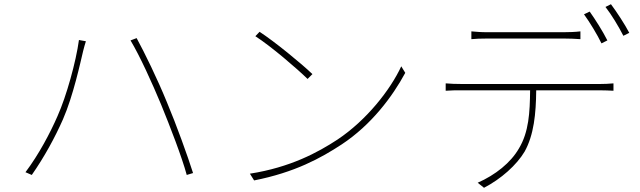

<svg xmlns="http://www.w3.org/2000/svg" viewBox="-20 -856 3040 912"><path d="M253 -304C219 -226 165 -123 101 -38L131 -25C191 -111 241 -203 279 -289C328 -401 362 -560 375 -614C380 -634 383 -644 388 -660L355 -666C341 -563 296 -400 253 -304ZM745 -360C788 -255 844 -110 867 -25L897 -34C871 -116 818 -263 773 -370C726 -485 666 -607 629 -675L600 -664C644 -591 703 -461 745 -360Z M1213 -705 1193 -684C1269 -635 1392 -529 1441 -481L1464 -504C1412 -554 1285 -658 1213 -705ZM1167 -31 1187 1C1380 -37 1504 -105 1603 -170C1744 -263 1844 -397 1905 -510L1886 -541C1834 -429 1721 -285 1583 -193C1490 -132 1359 -61 1167 -31Z M2219 -707V-670C2240 -672 2263 -673 2295 -673C2346 -673 2606 -673 2658 -673C2681 -673 2712 -672 2737 -670V-707C2713 -704 2681 -703 2658 -703C2606 -703 2346 -703 2293 -703C2262 -703 2244 -705 2219 -707ZM2781 -801 2754 -788C2781 -751 2818 -690 2837 -650L2865 -664C2843 -708 2806 -766 2781 -801ZM2882 -836 2856 -823C2885 -786 2918 -731 2941 -686L2969 -700C2949 -739 2909 -800 2882 -836ZM2097 -460V-425C2124 -427 2144 -427 2175 -427H2498C2497 -322 2492 -229 2445 -151C2406 -83 2333 -25 2249 12L2279 36C2360 -6 2434 -72 2472 -136C2516 -215 2526 -316 2527 -427H2829C2850 -427 2875 -426 2894 -425V-460C2872 -458 2850 -457 2829 -457C2782 -457 2228 -457 2175 -457C2144 -457 2122 -458 2097 -460Z"/></svg>

Font: Noto Sans CJK SC Thin
Style: Regular
Weight: 100
Designer: Ryoko NISHIZUKA 西塚涼子 (kana, bopomofo & ideographs); Paul D. Hunt (Latin, Greek & Cyrillic); Sandoll Communications 산돌커뮤니
Foundry: Adobe
Version: Version 2.004;hotconv 1.0.118;makeotfexe 2.5.65603